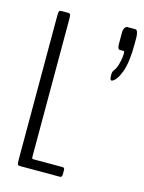

<svg xmlns="http://www.w3.org/2000/svg" viewBox="-109 -775 630 840"><g transform="rotate(15 206.0 -354.5)"><path d="M358.9 -465.8Q356.9 -464.8 355.5 -464.8Q347.7 -464.8 347.7 -483.9V-489.7Q347.7 -494.1 347.9 -497.1Q348.1 -500 349.1 -502.7Q350.1 -505.4 351.1 -506.8Q352.1 -508.3 354.2 -511.5Q356.4 -514.6 358.4 -517.6Q366.7 -531.2 371.8 -554Q377 -576.7 377 -590.8Q377 -604 374 -604H355.5Q345.2 -604 345.2 -629.4V-678.2Q345.2 -692.9 350.3 -700.9Q355.5 -709 361.8 -709H398.9Q404.3 -709 408 -699Q411.6 -689 411.6 -673.3V-643.6Q411.6 -564.5 395.8 -520.3Q379.9 -476.1 358.9 -465.8ZM64 0Q57.6 0 55.2 -4.2Q52.7 -8.3 52.7 -22.9V-679.2Q52.7 -693.8 55.2 -698Q57.6 -702.1 64 -702.1H96.2Q102.5 -702.1 105 -698Q107.4 -693.8 107.4 -679.2V-53.7Q107.4 -49.3 108.4 -46.9Q109.4 -44.4 110.6 -44.2Q111.8 -43.9 114.3 -43.9H244.1Q250.5 -43.9 253.2 -41.7Q255.9 -39.6 255.9 -29.8V-15.1Q255.9 -8.3 254.2 -4.9Q252.4 -1.5 250.5 -0.7Q248.5 0 244.1 0Z"/></g></svg>

Font: BenchNine Light
Style: Regular
Weight: 300
Version: Version 1 ; ttfautohint (v0.92.18-e454-dirty) -l 8 -r 50 -G 